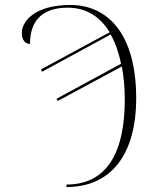

<svg xmlns="http://www.w3.org/2000/svg" viewBox="-20 -744 637 774"><path d="M248 0V10C429 10 529 -123 529 -348C529 -614 409 -724 264 -724C116 -724 68 -655 68 -612C68 -583 81 -567 101 -567C101 -669 159 -713 253 -713C329 -713 384 -676 422 -614L145 -464L150 -455L426 -605C445 -572 459 -531 468 -487L208 -346L213 -337L471 -476C479 -436 483 -390 483 -344C483 -73 370 0 248 0Z"/></svg>

Font: Noto Serif Display ExtraLight
Style: Regular
Weight: 200
Designer: Monotype Design Team
Foundry: Monotype Imaging Inc.
Version: Version 2.009